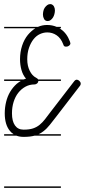

<svg xmlns="http://www.w3.org/2000/svg" viewBox="-20 -671 411 930"><path d="M275 -279H166Q165 -271 160 -267Q154 -262 147 -262Q123 -262 103 -251Q83 -240 68.5 -221.5Q54 -203 46 -177.5Q38 -152 38 -122Q38 -84 52.5 -63.5Q67 -43 94 -43H95Q122 -43 140 -49Q158 -55 172 -66.5Q186 -78 198 -93.5Q210 -109 225 -129L339 -277Q345 -285 352 -285Q358 -285 364.5 -279Q371 -273 371 -266Q371 -259 367 -255L254 -108Q236 -85 221.5 -66.5Q207 -48 190 -35Q180 -27 167 -21H275V-14H148Q126 -8 95 -8H94Q75 -8 59 -14H0V-21H46Q36 -27 28 -37Q3 -67 3 -122Q3 -150 9.5 -177Q16 -204 29 -226Q42 -248 61 -265Q71 -273 81 -279H0V-286H94Q100 -288 106 -290Q91 -307 84 -332Q77 -357 77 -384Q77 -419 87 -449.5Q97 -480 115 -502Q131 -521 151 -534H0V-541H164Q185 -550 208 -550Q233 -550 254 -541H275V-534H268L274 -530Q304 -510 319 -469Q321 -464 321 -461Q321 -455 315 -450Q309 -445 300 -445Q294 -445 291 -447.5Q288 -450 286 -457Q275 -486 254.5 -500Q234 -514 209 -514Q191 -514 173.5 -506Q156 -498 142.5 -481Q129 -464 120.5 -439.5Q112 -415 112 -384Q112 -352 124 -328Q136 -304 154 -295Q162 -291 165 -286H275ZM227 -651Q237 -648 241.5 -639.5Q246 -631 246 -621Q246 -612 243.5 -602.5Q241 -593 236.5 -586Q232 -579 225.5 -574Q219 -569 211 -569Q199 -569 193.5 -579Q188 -589 188 -600Q188 -608 190 -617.5Q192 -627 197 -634Q202 -641 208.5 -646Q215 -651 222 -651ZM275 239H0V232H275Z"/></svg>

Font: Gruenewald VA 1. Klasse
Style: Regular
Weight: 400
Designer: Peter Wiegel
Foundry: Peter Wiegel, nach dem Schriftentwurf von Dr. H. Gr¸newald
Version: Version 0.007